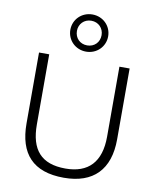

<svg xmlns="http://www.w3.org/2000/svg" viewBox="-104 -1064 934 1150"><g transform="rotate(10 363.0 -488.5)"><path d="M364 8C543 8 639 -90 639 -274V-705H577V-279C577 -125 503 -48 364 -48C216 -48 150 -125 150 -279V-705H88V-274C88 -90 176 8 364 8ZM364 -759C429 -759 479 -809 479 -872C479 -935 429 -985 364 -985C299 -985 249 -935 249 -872C249 -809 299 -759 364 -759ZM364 -797C320 -797 289 -829 289 -872C289 -914 320 -947 364 -947C408 -947 439 -914 439 -872C439 -829 408 -797 364 -797Z"/></g></svg>

Font: Poppy and Pepper Light
Style: Regular
Weight: 300
Designer: Thy Ha
Foundry: Thy Ha
Version: Version 0.001;Glyphs 3.2 (3227)